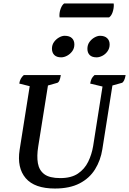

<svg xmlns="http://www.w3.org/2000/svg" viewBox="-20 -1073 743 1105"><path d="M296 12Q179 12 128 -47.5Q77 -107 93 -211L151 -577L91 -592Q95 -622 117 -641H330Q324 -600 309 -596L256 -581L200 -230Q191 -175 198 -134Q205 -93 235 -70.5Q265 -48 327 -48Q390 -48 428.5 -74Q467 -100 487.5 -142Q508 -184 516 -232L570 -575L499 -592Q502 -609 507 -619.5Q512 -630 524 -641H703Q700 -622 694 -610Q688 -598 681 -596L627 -581L569 -214Q559 -150 527 -98.5Q495 -47 438 -17.5Q381 12 296 12ZM536 -743Q509 -743 496 -756.5Q483 -770 483 -792Q483 -815 495 -831.5Q507 -848 524 -857.5Q541 -867 556 -867Q582 -867 596.5 -853.5Q611 -840 611 -817Q611 -795 599 -778Q587 -761 569.5 -752Q552 -743 536 -743ZM332 -743Q306 -743 292.5 -756.5Q279 -770 279 -793Q279 -815 291 -831.5Q303 -848 320 -857.5Q337 -867 352 -867Q380 -867 394 -853.5Q408 -840 408 -817Q408 -795 396 -778.5Q384 -762 366.5 -752.5Q349 -743 332 -743ZM608 -973H323Q322 -976 322 -983Q322 -1004 329.5 -1024Q337 -1044 349 -1053H634Q634 -1051 634.5 -1049Q635 -1047 635 -1044Q635 -1023 628 -1002.5Q621 -982 608 -973Z"/></svg>

Font: Petrona SemiBold
Style: Italic
Weight: 600
Italic angle: -9°
Designer: Ringo R. Seeber
Foundry: Ringo R. Seeber
Version: Version 2.001; ttfautohint (v1.8.3)